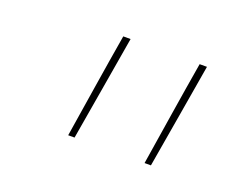

<svg xmlns="http://www.w3.org/2000/svg" viewBox="-64 -890 728 567"><g transform="rotate(20 300.0 -607.0)"><path d="M427 -442Q440 -524 453 -606.5Q466 -689 480 -772H503Q489 -689 475 -606.5Q461 -524 447 -442ZM187 -442Q200 -524 213 -606.5Q226 -689 240 -772H263Q249 -689 235 -606.5Q221 -524 207 -442Z"/></g></svg>

Font: Iosevka SS04 Th Ex Obl
Style: Regular
Weight: 100
Width: 7
Italic angle: -9°
Monospace: yes
Designer: Belleve Invis
Foundry: Belleve Invis
Version: Version 19.0.0; ttfautohint (v1.8.4)